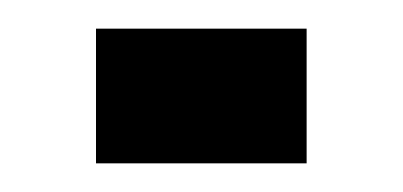

<svg xmlns="http://www.w3.org/2000/svg" viewBox="-20 -352 281 134"><path d="M47 -238V-332H194V-238Z"/></svg>

Font: Saira Ultra Condensed
Style: Bold
Weight: 700
Width: 1
Designer: Hector Gatti with collaboration of the Omnibus-Type team
Foundry: Omnibus-Type
Version: Version 1.001; ttfautohint (v1.8)